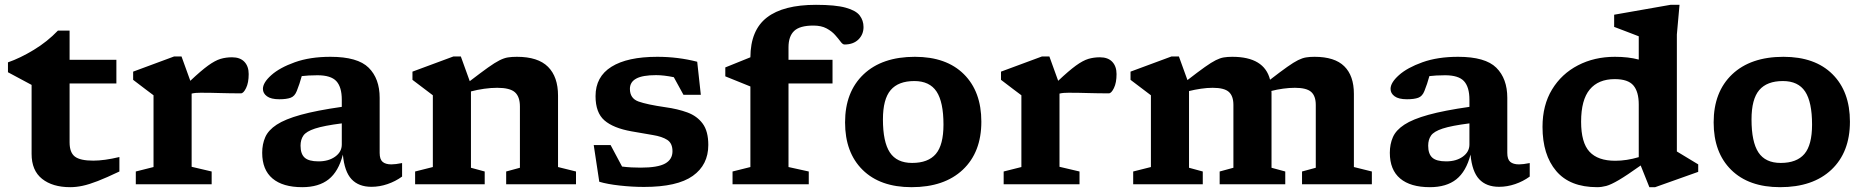

<svg xmlns="http://www.w3.org/2000/svg" viewBox="-20 -764 7735 796"><path d="M268.5 -174Q268.5 -131.5 290.5 -114.8Q312.5 -98 366.5 -98Q412.5 -98 475 -113V-53Q421.5 -27.5 385.5 -13.5Q349.5 0.5 322.8 6.2Q296 12 271 12Q198 12 154.5 -22.5Q111 -57 111 -126V-412L13 -464.5V-505.5Q63.5 -523 120 -557.2Q176.5 -591.5 220 -637H268.5V-516H462.5V-418H268.5Z M942 -526.5Q975.5 -526.5 993.2 -507.8Q1011 -489 1011 -457Q1011 -421 1000.2 -399Q989.5 -377 979 -377Q935 -377 894.5 -378.2Q854 -379.5 811.5 -379.5Q800.5 -379.5 791.8 -378.8Q783 -378 774.5 -376V-72.5L857.5 -53V0H543V-53L616.5 -71.5V-369Q607 -376.5 583.2 -394Q559.5 -411.5 532 -433V-467L702 -530H732.5L769 -429Q813.5 -471 842.5 -492Q871.5 -513 894 -519.8Q916.5 -526.5 942 -526.5Z M1520 10.5Q1467 10.5 1437.5 -21Q1408 -52.5 1401.5 -123Q1383.5 -53 1342.5 -20.5Q1301.5 12 1233 12Q1152.5 12 1109.8 -24Q1067 -60 1067 -130.5Q1067 -166.5 1079.8 -195.5Q1092.5 -224.5 1127.2 -247.2Q1162 -270 1227 -288Q1292 -306 1397 -321V-350.5Q1397 -403 1374.5 -427.5Q1352 -452 1296 -452Q1276 -452 1260 -451Q1244 -450 1231 -448.5Q1222 -415.5 1210.5 -387Q1202 -365 1185 -358.8Q1168 -352.5 1138 -352.5Q1103.5 -352.5 1086.8 -364.8Q1070 -377 1070 -395.5Q1070 -421.5 1104.8 -452.5Q1139.5 -483.5 1202.5 -506Q1265.5 -528.5 1350 -528.5Q1463 -528.5 1508.5 -483.2Q1554 -438 1554 -358.5V-130Q1554 -103.5 1566.2 -93Q1578.5 -82.5 1602.5 -82.5Q1619.5 -82.5 1647 -88V-32Q1619.5 -12 1586.5 -0.8Q1553.5 10.5 1520 10.5ZM1226 -160Q1226 -126 1243 -110.5Q1260 -95 1300.5 -95Q1342.5 -95 1369.8 -114.8Q1397 -134.5 1397 -165V-252.5Q1322.5 -243 1286 -231Q1249.5 -219 1237.8 -202Q1226 -185 1226 -160Z M2078.5 -53 2135.5 -68.5V-322.5Q2135.5 -363 2114.8 -381.5Q2094 -400 2041.5 -400Q2015.5 -400 1987.2 -396Q1959 -392 1932.5 -385V-68.5L1989.5 -53V0H1701V-53L1774.5 -71.5V-369Q1766.5 -375.5 1745.2 -391.2Q1724 -407 1690 -433V-467L1860 -530H1890.5L1927.5 -427.5Q1974.5 -463.5 2003.2 -484Q2032 -504.5 2051 -514Q2070 -523.5 2086 -526Q2102 -528.5 2123 -528.5Q2210.5 -528.5 2252 -487Q2293.5 -445.5 2293.5 -367.5V-71.5L2368 -53V0H2078.5Z M2705 -528.5Q2791 -528.5 2870.5 -508L2885.5 -371H2813.5L2773.5 -444Q2731.5 -452.5 2700 -452.5Q2644 -452.5 2617.8 -438.2Q2591.5 -424 2591.5 -395.5Q2591.5 -356 2627 -343.2Q2662.5 -330.5 2738.5 -319.5Q2789.5 -312.5 2829.8 -297.8Q2870 -283 2893.2 -251.5Q2916.5 -220 2916.5 -163Q2916.5 -80.5 2852.2 -34.8Q2788 11 2650 11Q2600.5 11 2549 5.2Q2497.5 -0.5 2464.5 -10.5L2441.5 -162.5H2511.5L2559 -73.5Q2578 -71 2598 -70Q2618 -69 2636 -69Q2707 -69 2737.5 -86Q2768 -103 2768 -137Q2768 -170 2746.5 -184Q2725 -198 2686.5 -204.2Q2648 -210.5 2598 -219.5Q2522.5 -233 2485.8 -265Q2449 -297 2449 -365.5Q2449 -446 2515 -487.2Q2581 -528.5 2705 -528.5Z M3249 -71.5 3333 -53V0H3017V-53L3091 -71.5V-405.5L2987 -447.5V-484.5L3091 -526.5Q3091.5 -639 3159.5 -691.5Q3227.5 -744 3363 -744Q3443.5 -744 3486 -732.2Q3528.5 -720.5 3544.2 -699.8Q3560 -679 3560 -652Q3560 -621 3538.8 -600.2Q3517.5 -579.5 3481 -579.5Q3473.5 -579.5 3464.8 -591.5Q3456 -603.5 3442.2 -619Q3428.5 -634.5 3406.8 -646.2Q3385 -658 3352 -658Q3296 -658 3272.5 -635.8Q3249 -613.5 3249 -568V-516H3431.5V-418H3249Z M3759 12Q3629 12 3556.2 -59.8Q3483.5 -131.5 3483.5 -256.5Q3483.5 -383 3560.2 -455.8Q3637 -528.5 3773 -528.5Q3903.5 -528.5 3976 -456.5Q4048.5 -384.5 4048.5 -259.5Q4048.5 -133 3971.8 -60.5Q3895 12 3759 12ZM3761.5 -88.5Q3828 -88.5 3859.8 -125.8Q3891.5 -163 3891.5 -247.5Q3891.5 -341 3862.8 -384.5Q3834 -428 3770.5 -428Q3704.5 -428 3672.5 -390.5Q3640.5 -353 3640.5 -269Q3640.5 -175.5 3669.2 -132Q3698 -88.5 3761.5 -88.5Z M4540 -526.5Q4573.5 -526.5 4591.2 -507.8Q4609 -489 4609 -457Q4609 -421 4598.2 -399Q4587.5 -377 4577 -377Q4533 -377 4492.5 -378.2Q4452 -379.5 4409.5 -379.5Q4398.5 -379.5 4389.8 -378.8Q4381 -378 4372.5 -376V-72.5L4455.5 -53V0H4141V-53L4214.5 -71.5V-369Q4205 -376.5 4181.2 -394Q4157.5 -411.5 4130 -433V-467L4300 -530H4330.5L4367 -429Q4411.5 -471 4440.5 -492Q4469.5 -513 4492 -519.8Q4514.5 -526.5 4540 -526.5Z M5251.5 -379V-68.5L5308.5 -53V0H5036.5V-53L5093.5 -68.5V-329Q5093.5 -366 5074.5 -383Q5055.5 -400 5007.5 -400Q4984.5 -400 4959 -396.2Q4933.5 -392.5 4909.5 -386.5V-68.5L4966.5 -53V0H4678V-53L4751.5 -71.5V-369Q4743.5 -375.5 4722.2 -391.2Q4701 -407 4667 -433V-467L4837 -530H4867.5L4903 -432Q4947.5 -466.5 4975 -486Q5002.5 -505.5 5020.5 -514.5Q5038.5 -523.5 5053.8 -526Q5069 -528.5 5089 -528.5Q5221.5 -528.5 5245.5 -433.5Q5289.5 -467.5 5316.8 -486.8Q5344 -506 5361.8 -514.8Q5379.5 -523.5 5394.8 -526Q5410 -528.5 5430 -528.5Q5513.5 -528.5 5553.2 -489.2Q5593 -450 5593 -375V-71.5L5667.5 -53V0H5378V-53L5435 -68.5V-329Q5435 -366 5415.8 -383Q5396.5 -400 5348.5 -400Q5325 -400 5299.8 -396.5Q5274.5 -393 5251 -387Q5251.5 -383.5 5251.5 -379Z M6195 10.5Q6142 10.5 6112.5 -21Q6083 -52.5 6076.5 -123Q6058.5 -53 6017.5 -20.5Q5976.5 12 5908 12Q5827.5 12 5784.8 -24Q5742 -60 5742 -130.5Q5742 -166.5 5754.8 -195.5Q5767.5 -224.5 5802.2 -247.2Q5837 -270 5902 -288Q5967 -306 6072 -321V-350.5Q6072 -403 6049.5 -427.5Q6027 -452 5971 -452Q5951 -452 5935 -451Q5919 -450 5906 -448.5Q5897 -415.5 5885.5 -387Q5877 -365 5860 -358.8Q5843 -352.5 5813 -352.5Q5778.5 -352.5 5761.8 -364.8Q5745 -377 5745 -395.5Q5745 -421.5 5779.8 -452.5Q5814.5 -483.5 5877.5 -506Q5940.5 -528.5 6025 -528.5Q6138 -528.5 6183.5 -483.2Q6229 -438 6229 -358.5V-130Q6229 -103.5 6241.2 -93Q6253.5 -82.5 6277.5 -82.5Q6294.5 -82.5 6322 -88V-32Q6294.5 -12 6261.5 -0.8Q6228.5 10.5 6195 10.5ZM5901 -160Q5901 -126 5918 -110.5Q5935 -95 5975.5 -95Q6017.5 -95 6044.8 -114.8Q6072 -134.5 6072 -165V-252.5Q5997.5 -243 5961 -231Q5924.5 -219 5912.8 -202Q5901 -185 5901 -160Z M7020.5 -51.5 6842 12H6818L6782 -78Q6724.5 -37 6691.8 -17.8Q6659 1.5 6639.5 6.8Q6620 12 6601.5 12Q6488.5 12 6431.8 -55Q6375 -122 6375 -238Q6375 -328 6414.5 -393Q6454 -458 6522 -493.2Q6590 -528.5 6675 -528.5Q6731.5 -528.5 6774 -517V-613.5Q6768 -616 6749 -623.2Q6730 -630.5 6708.2 -638.8Q6686.5 -647 6672 -652.5V-703L6905.5 -744H6943L6932 -621V-136Q6938 -132.5 6955.2 -122Q6972.5 -111.5 6991.2 -100.2Q7010 -89 7020.5 -82.5ZM6774 -331Q6774 -383.5 6751.8 -409.8Q6729.5 -436 6674.5 -436Q6606.5 -436 6570.8 -393Q6535 -350 6535 -259.5Q6535 -172.5 6569.8 -135Q6604.5 -97.5 6676.5 -97.5Q6723.5 -97.5 6774 -112.5Z M7360 12Q7230 12 7157.2 -59.8Q7084.5 -131.5 7084.5 -256.5Q7084.5 -383 7161.2 -455.8Q7238 -528.5 7374 -528.5Q7504.5 -528.5 7577 -456.5Q7649.5 -384.5 7649.5 -259.5Q7649.5 -133 7572.8 -60.5Q7496 12 7360 12ZM7362.5 -88.5Q7429 -88.5 7460.8 -125.8Q7492.5 -163 7492.5 -247.5Q7492.5 -341 7463.8 -384.5Q7435 -428 7371.5 -428Q7305.5 -428 7273.5 -390.5Q7241.5 -353 7241.5 -269Q7241.5 -175.5 7270.2 -132Q7299 -88.5 7362.5 -88.5Z"/></svg>

Font: Newsreader 6pt SemiBold
Style: Regular
Weight: 600
Designer: Hugues Gentile
Foundry: Production Type
Version: Version 1.003; ttfautohint (v1.8.3)